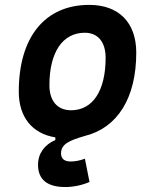

<svg xmlns="http://www.w3.org/2000/svg" viewBox="-20 -547 626 774"><path d="M243.2 207C275.9 207 312.5 199.2 340.8 186.5L322.3 92.8C302.7 100.1 283.2 104 265.1 104C239.3 104 226.1 92.8 226.1 71.3C226.1 33.7 259.3 19.5 320.3 1.5C453.1 -30.8 529.3 -150.9 529.3 -335C529.3 -456.1 459 -527.3 339.8 -527.3C161.1 -527.3 55.7 -397.5 55.7 -177.7C55.7 -74.7 109.9 -8.3 203.1 6.8V17.6C160.2 35.6 133.3 71.3 133.3 117.2C133.3 177.2 170.9 207 243.2 207ZM266.6 -102.5C211.4 -102.5 179.2 -140.1 179.2 -203.6C179.2 -336.4 232.4 -415 321.8 -415C375 -415 405.8 -377.4 405.8 -314C405.8 -181.2 354 -102.5 266.6 -102.5Z"/></svg>

Font: Cascadia Mono PL SemiBold
Style: Italic
Weight: 600
Italic angle: -10°
Monospace: yes
Designer: Aaron Bell
Foundry: Saja Typeworks
Version: Version 2404.023